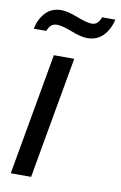

<svg xmlns="http://www.w3.org/2000/svg" viewBox="-83 -768 513 816"><g transform="rotate(10 173.5 -360.0)"><path d="M12.2 -622.1Q21.5 -665.5 47.4 -692.9Q73.2 -720.2 115.2 -720.2Q142.1 -720.2 186 -703.1Q230 -686 251 -686Q278.8 -686 290 -720.2H347.2Q337.4 -676.3 310.8 -649.2Q284.2 -622.1 242.2 -622.1Q216.8 -622.1 173.1 -638.9Q129.4 -655.8 107.9 -655.8Q77.6 -655.8 66.9 -622.1ZM22.9 0 116.2 -525.9H204.1L110.8 0Z"/></g></svg>

Font: Archivo
Style: Italic
Weight: 400
Italic angle: -10°
Designer: Hector Gatti
Foundry: Omnibus-Type
Version: Version 2.001